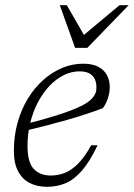

<svg xmlns="http://www.w3.org/2000/svg" viewBox="-20 -710 516 740"><path d="M286.5 -435Q255 -435 225.5 -420.2Q196 -405.5 170.8 -379Q145.5 -352.5 126.5 -316.5Q107.5 -280.5 96.8 -237.5Q86 -194.5 86 -147.5Q86 -84.5 110 -59Q134 -33.5 175.5 -33.5Q203 -33.5 228.8 -43.2Q254.5 -53 280 -78.2Q305.5 -103.5 331.5 -150H356Q325.5 -86 294.8 -51.2Q264 -16.5 231.2 -3.2Q198.5 10 161 10Q123.5 10 94.8 -4.5Q66 -19 49.8 -49.8Q33.5 -80.5 33.5 -129Q33.5 -187 48 -238.2Q62.5 -289.5 88 -331Q113.5 -372.5 147.5 -402.5Q181.5 -432.5 220.5 -448.5Q259.5 -464.5 300.5 -464.5Q336 -464.5 358.5 -452.8Q381 -441 392 -420.8Q403 -400.5 403 -375Q403 -354 396.2 -332.5Q389.5 -311 376.5 -293Q345.5 -281.5 311.5 -270.2Q277.5 -259 240.8 -248.5Q204 -238 164.8 -227.8Q125.5 -217.5 83.5 -207.5L85 -233.5Q149 -250 193.8 -264Q238.5 -278 267.5 -290Q296.5 -302 313.2 -313Q330 -324 338.5 -335Q347 -346 350.5 -358Q353.5 -379.5 348.5 -396.8Q343.5 -414 328.8 -424.5Q314 -435 286.5 -435ZM476 -690 316.5 -525.5H269.5L210.5 -690H237.5L309.5 -565H291L440.5 -690Z"/></svg>

Font: Newsreader Light
Style: Italic
Weight: 300
Italic angle: -17°
Designer: Hugues Gentile
Foundry: Production Type
Version: Version 1.003